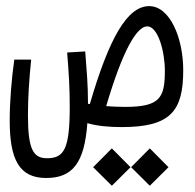

<svg xmlns="http://www.w3.org/2000/svg" viewBox="-20 -405 626 617"><path d="M371.1 3.4C527.8 3.4 568.8 -47.4 568.8 -179.2C568.8 -283.2 525.9 -385.3 459.5 -385.3C389.2 -385.3 331.1 -284.2 268.6 -70.3C266.6 -70.8 264.6 -71.3 262.7 -71.8C262.7 -72.8 262.7 -74.2 262.7 -75.2C262.7 -133.3 258.8 -174.3 253.9 -239.7L195.8 -236.3C201.2 -168 204.1 -125.5 204.1 -61.5C204.1 72.3 186.5 103.5 131.3 103.5C87.4 103.5 69.8 76.2 69.8 -34.2C69.8 -91.8 73.7 -148.4 80.1 -213.4H25.9C17.1 -150.9 11.2 -79.1 11.2 -17.6C11.2 106.4 41 167 128.4 167C211.9 167 251.5 120.1 260.7 -9.3C292.5 0 329.6 3.4 371.1 3.4ZM321.3 -64C374.5 -244.6 419.9 -320.3 453.1 -320.3C487.8 -320.3 509.8 -239.3 509.8 -177.7C509.8 -90.8 494.1 -61.5 382.3 -61.5C359.4 -61.5 339.4 -62.5 321.3 -64ZM339.4 191.9 399.4 132.3 339.4 71.8 279.3 132.3ZM461.4 191.9 521.5 132.3 461.4 71.8 401.4 132.3Z"/></svg>

Font: Cascadia Mono Light
Style: Regular
Weight: 300
Monospace: yes
Designer: Aaron Bell
Foundry: Saja Typeworks
Version: Version 2404.023